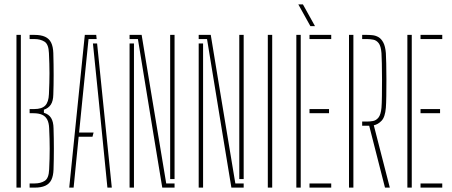

<svg xmlns="http://www.w3.org/2000/svg" viewBox="-20 -855 2062 875"><path d="M55 0V-696H75V0ZM115 0V-19H138Q165 -19 183.8 -30.8Q202.5 -42.5 204 -83Q206.5 -133.5 206.5 -176.8Q206.5 -220 204 -271Q203 -295 195.2 -310Q187.5 -325 172 -332Q156.5 -339 132 -339H115V-358H136Q170.5 -358 186 -373.8Q201.5 -389.5 203 -426Q205.5 -479.5 205.5 -521.2Q205.5 -563 203 -613Q201.5 -653.5 182.8 -665.2Q164 -677 137 -677H115V-696H137Q166.5 -696 185.2 -687.5Q204 -679 213 -660.8Q222 -642.5 223 -613Q224.5 -560 224.5 -512.8Q224.5 -465.5 223 -425Q222.5 -395 211.8 -378.5Q201 -362 180 -355V-341Q202.5 -334.5 213 -317.2Q223.5 -300 224 -270Q225.5 -224.5 225.5 -177Q225.5 -129.5 224 -83Q223 -53.5 214 -35.2Q205 -17 186.2 -8.5Q167.5 0 138 0Z M295.5 0 366.5 -696H418.5L420.5 -677H383.5L355.5 -401L340.5 -251H406.5L401.5 -232H338.5L315.5 0ZM469.5 0 429.5 -402 403.5 -657H422.5L489.5 0Z M719.5 0 676.5 -261 608.5 -677H570.5V-696H625.5L661.5 -477L737.5 -19H775.5V0ZM570.5 0V-657H590.5V-257V0ZM755.5 -39V-477V-696H775.5V-39Z M1034.5 0 991.5 -261 923.5 -677H885.5V-696H940.5L976.5 -477L1052.5 -19H1090.5V0ZM885.5 0V-657H905.5V-257V0ZM1070.5 -39V-477V-696H1090.5V-39Z M1200.5 0V-696H1220.5V0Z M1330.5 0V-696H1350.5V0ZM1390.5 0V-19H1489.5V0ZM1390.5 -339V-358H1479.5V-339ZM1390.5 -677V-696H1489.5V-677ZM1394.5 -736 1339.5 -835H1360.5L1415.5 -736Z M1570.5 0V-696H1590.5V0ZM1756.5 0H1734.5L1662.5 -282H1630.5V-301H1651.5Q1665.5 -301 1679.8 -303.5Q1694 -306 1704.8 -319.2Q1715.5 -332.5 1718.5 -364Q1720 -382 1720.5 -417.2Q1721 -452.5 1721 -492.2Q1721 -532 1720.2 -565.5Q1719.5 -599 1718.5 -613Q1716 -645 1705.8 -658.2Q1695.5 -671.5 1681.2 -674.2Q1667 -677 1652.5 -677H1630.5V-696H1652.5Q1664.5 -696 1678.2 -694.5Q1692 -693 1704.8 -685.8Q1717.5 -678.5 1726.8 -661.2Q1736 -644 1738.5 -613Q1739.5 -599 1740.2 -566Q1741 -533 1741 -493.2Q1741 -453.5 1740.5 -418.2Q1740 -383 1738.5 -364Q1735 -321.5 1719 -304.8Q1703 -288 1683.5 -284Z M1836.5 0V-696H1856.5V0ZM1896.5 0V-19H1995.5V0ZM1896.5 -339V-358H1985.5V-339ZM1896.5 -677V-696H1995.5V-677Z"/></svg>

Font: Big Shoulders Stencil Display SC Thin
Style: Regular
Weight: 100
Designer: Patric King
Foundry: XO Type Co
Version: Version 2.001